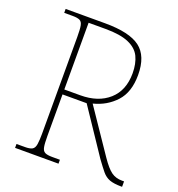

<svg xmlns="http://www.w3.org/2000/svg" viewBox="-130 -821 859 927"><g transform="rotate(20 300.0 -357.0)"><path d="M272.9 -20V0H49.8V-20H92.8Q117.7 -20 129.9 -26.4Q142.6 -33.2 145.8 -54.9Q148.9 -76.7 148.9 -107.9V-606Q148.9 -645.5 145.5 -663.1Q142.1 -682.1 129.9 -688Q117.7 -693.8 92.8 -693.8H49.8V-713.9H252.9Q377.9 -713.9 432.9 -672.4Q487.8 -630.9 487.8 -533.2Q487.8 -444.8 442.4 -395.5Q397 -346.2 328.6 -329.1L480 -106Q510.7 -61 533.7 -44.4Q556.6 -27.8 588.9 -27.8H599.6V0H595.7Q557.1 0 534.7 -8.3Q512.7 -16.6 496.3 -36.4Q480 -56.2 455.6 -89.8L300.8 -320.8H176.8V-107.9Q176.8 -68.4 180.2 -51.3Q183.6 -32.2 195.8 -26.1Q208 -20 232.9 -20ZM263.7 -689H176.8V-346.2H258.8Q350.6 -346.2 405.3 -395Q460 -443.8 460 -532.2Q460 -581.5 442.9 -617.2Q425.8 -651.9 382.8 -670.4Q339.8 -689 263.7 -689Z"/></g></svg>

Font: Koh Santepheap Thin
Style: Regular
Weight: 100
Designer: Danh Hong
Version: Version 2.002; ttfautohint (v1.8.3)